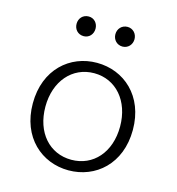

<svg xmlns="http://www.w3.org/2000/svg" viewBox="-118 -903 936 1018"><g transform="rotate(15 350.0 -394.0)"><path d="M191 -748C191 -718 212 -694 244 -694C274 -694 295 -718 295 -748C295 -778 274 -802 244 -802C212 -802 191 -778 191 -748ZM404 -748C404 -718 426 -694 457 -694C487 -694 509 -718 509 -748C509 -778 487 -802 457 -802C426 -802 404 -778 404 -748ZM76 -281C76 -94 203 14 350 14C498 14 625 -94 625 -281C625 -468 498 -576 350 -576C203 -576 76 -468 76 -281ZM555 -281C555 -139 470 -44 350 -44C230 -44 145 -139 145 -281C145 -421 230 -519 350 -519C470 -519 555 -421 555 -281Z"/></g></svg>

Font: Kawkab Mono Light
Style: Regular
Weight: 300
Monospace: yes
Designer: Abdullah Arif
Foundry: Abdullah Arif
Version: Version 1.000;PS 000.500;hotconv 1.0.88;makeotf.lib2.5.64775